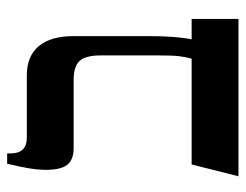

<svg xmlns="http://www.w3.org/2000/svg" viewBox="-95 -592 687 537"><g transform="rotate(-90 248.5 -323.5)"><path d="M24 0 57 -131H353Q358 -150 360 -167.5Q362 -185 362 -224V-385Q362 -428 346.5 -444.5Q331 -461 294 -461H103Q70 -461 56 -479Q42 -497 42 -538Q42 -560 46 -584.5Q50 -609 59 -647H88V-637Q88 -592 132 -592H306Q360 -592 388 -558.5Q416 -525 416 -461V-250Q416 -175 407 -131H464V0Z"/></g></svg>

Font: Noto Serif Hebrew SemiCondensed SemiBold
Style: Regular
Weight: 600
Width: 4
Designer: Monotype Design Team
Foundry: Monotype Imaging Inc.
Version: Version 2.004; ttfautohint (v1.8.4.7-5d5b)